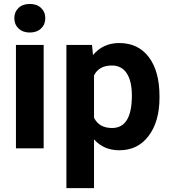

<svg xmlns="http://www.w3.org/2000/svg" viewBox="-20 -758 868 981"><path d="M203.1 0H61.5V-528.3H203.1ZM53.2 -665Q53.2 -696.8 74.5 -717.3Q95.7 -737.8 132.3 -737.8Q168.5 -737.8 189.9 -717.3Q211.4 -696.8 211.4 -665Q211.4 -632.8 189.7 -612.3Q168 -591.8 132.3 -591.8Q96.7 -591.8 75 -612.3Q53.2 -632.8 53.2 -665Z M794.9 -259.3Q794.9 -137.2 739.5 -63.7Q684.1 9.8 589.8 9.8Q509.8 9.8 460.4 -45.9V203.1H319.3V-528.3H450.2L455.1 -476.6Q506.3 -538.1 588.9 -538.1Q686.5 -538.1 740.7 -465.8Q794.9 -393.6 794.9 -266.6ZM653.8 -269.5Q653.8 -343.3 627.7 -383.3Q601.6 -423.3 551.8 -423.3Q485.4 -423.3 460.4 -372.6V-156.2Q486.3 -104 552.7 -104Q653.8 -104 653.8 -269.5Z"/></svg>

Font: RobotoInd
Style: Bold
Weight: 700
Designer: Google
Version: Version 2.001150; 2014